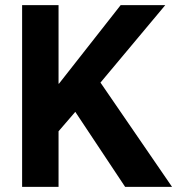

<svg xmlns="http://www.w3.org/2000/svg" viewBox="-20 -731 693 751"><path d="M653 0H469.5L274.5 -293.5L209 -217.5V0H66.5V-711H209V-404L210.5 -403.5L452 -711H626.5L373 -408Z"/></svg>

Font: Roberto Sans
Style: Bold
Weight: 700
Designer: Google (font) & Cristiano Sobral (main changes)
Version: Version 1.000;October 12, 2021;FontCreator 14.0.0.2814 64-bi